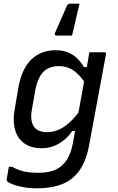

<svg xmlns="http://www.w3.org/2000/svg" viewBox="-20 -815 640 1040"><path d="M282 -543Q319 -543 347.5 -531.5Q376 -520 397.5 -499.5Q419 -479 434 -452H464L446 -359Q411 -412 376.5 -434.5Q342 -457 298 -457Q265 -457 239.5 -444Q214 -431 197.5 -403Q181 -375 172 -331L153 -223Q146 -186 151 -161Q156 -136 170 -121Q181 -110 197.5 -104.5Q214 -99 234 -99Q266 -99 296 -111.5Q326 -124 356 -151Q386 -178 418 -223L398 -105H371Q352 -77 327 -56.5Q302 -36 271.5 -24Q241 -12 204 -12Q163 -12 132 -26.5Q101 -41 82 -68Q63 -95 57 -133.5Q51 -172 59 -219L80 -344Q90 -396 108 -433.5Q126 -471 152 -495Q178 -519 210.5 -531Q243 -543 282 -543ZM464 -532Q485 -532 505 -532Q525 -532 545 -532Q549 -532 551 -530.5Q553 -529 554 -527Q555 -525 554 -521Q542 -454 530.5 -394Q519 -334 508.5 -275.5Q498 -217 486.5 -156.5Q475 -96 463 -30Q448 54 412 106Q376 158 318.5 181.5Q261 205 181 205Q139 205 104.5 198.5Q70 192 47.5 183Q25 174 18 166Q17 164 16 162Q15 160 16 156Q19 139 22 123Q25 107 28 88H44Q66 100 87.5 107.5Q109 115 133.5 118Q158 121 188 121Q231 121 264.5 110.5Q298 100 321 76Q335 63 345 46Q355 29 362.5 7.5Q370 -14 375 -41Q388 -111 398.5 -170Q409 -229 420 -287.5Q431 -346 443 -416Q447 -435 450.5 -454.5Q454 -474 457.5 -493Q461 -512 464 -532ZM288 -622Q280 -622 277.5 -626.5Q275 -631 278 -637Q292 -670 301 -689.5Q310 -709 319 -730Q328 -751 343 -785Q345 -789 349 -792Q353 -795 360 -795Q374 -795 385 -795Q396 -795 411 -795Q402 -759 396 -733Q390 -707 384.5 -682Q379 -657 370 -622Q348 -622 329.5 -622Q311 -622 288 -622Z"/></svg>

Font: RecMonoLinear Nerd Font Mono
Style: Italic
Weight: 400
Italic angle: -10°
Monospace: yes
Version: Version 1.085; ttfautohint (v1.8.4.7-5d5b);Nerd Fonts 3.2.1